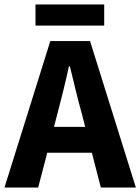

<svg xmlns="http://www.w3.org/2000/svg" viewBox="-26 -835 625 855"><path d="M-6 0 198 -652H375L579 0H423L338 -330Q324 -379 311 -434Q298 -489 285 -540H281Q270 -489 256.5 -434Q243 -379 230 -330L144 0ZM128 -155V-270H442V-155ZM132 -721V-815H438V-721Z"/></svg>

Font: Mada
Style: Bold
Weight: 700
Designer: Khaled Hosny
Version: Version 1.5